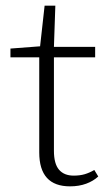

<svg xmlns="http://www.w3.org/2000/svg" viewBox="-20 -648 388 680"><path d="M228 12Q119 12 119 -108V-445H17V-476L122 -484L138 -628H176L171 -482H317V-445H171V-114Q171 -68 189 -47Q207 -26 241 -26Q263 -26 280 -31Q297 -36 314 -46L328 -23Q311 -7 285.5 2.5Q260 12 228 12Z"/></svg>

Font: Source Serif 4 SmText Light
Style: Regular
Weight: 300
Designer: Frank Grießhammer
Foundry: Adobe
Version: Version 4.005;hotconv 1.1.0;makeotfexe 2.6.0